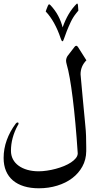

<svg xmlns="http://www.w3.org/2000/svg" viewBox="-20 -996 579 1060"><path d="M457 -663.1Q424.8 -630.4 424.8 -585.9Q424.8 -585 426.5 -566.4Q428.2 -547.9 430.7 -520Q433.1 -492.2 436.3 -459Q439.5 -425.8 442.4 -394.5Q445.3 -363.3 447.8 -337.9Q450.2 -312.5 451.2 -301.3Q454.1 -274.4 455.1 -245.1Q456.1 -215.8 456.1 -184.6V-161.1Q455.6 -114.7 434.8 -76.9Q414.1 -39.1 378.9 -12.5Q343.8 14.2 296.1 28.8Q248.5 43.5 194.3 43.5Q148.9 43.5 112.8 32.5Q76.7 21.5 51.5 0.2Q26.4 -21 13.2 -52.2Q0 -83.5 0 -124Q0 -174.3 17.3 -222.4Q34.7 -270.5 66.9 -313.5Q68.4 -315.9 71.3 -317.9Q74.2 -319.8 78.1 -319.8Q82.5 -319.8 82.5 -314.5Q82.5 -310.1 78.1 -303.2V-304.2Q40.5 -234.9 40.5 -163.6Q40.5 -137.7 51.5 -116.7Q62.5 -95.7 82.8 -81.1Q103 -66.4 131.3 -58.3Q159.7 -50.3 193.8 -50.3Q215.3 -50.3 239.7 -54Q264.2 -57.6 287.8 -64Q311.5 -70.3 333.5 -79.3Q355.5 -88.4 372.1 -99.4Q388.7 -110.4 398.7 -122.8Q408.7 -135.3 409.2 -148.9Q403.3 -238.3 396.2 -315.4Q389.2 -392.6 381.3 -455.1Q373.5 -517.6 365.2 -564.5Q356.9 -611.3 348.1 -641.1Q346.7 -647 345.7 -651.4Q344.7 -655.8 344.7 -660.2Q344.7 -673.3 352.5 -686.5L391.6 -737.3Q396 -743.2 400.9 -743.2Q406.2 -743.2 410.6 -736.3ZM401.9 -924.3Q383.8 -902.3 370.8 -875Q357.9 -847.7 348.6 -824Q339.4 -800.3 334 -784.2Q328.6 -768.1 325.7 -768.1Q322.3 -768.1 319.6 -772.7Q316.9 -777.3 314.5 -785.6Q299.8 -830.1 278.6 -868.4Q257.3 -906.7 232.4 -932.6Q233.4 -936 236.3 -944.1Q239.3 -952.1 244.6 -964.8Q245.1 -965.3 245.6 -966.1Q246.1 -966.8 246.6 -967.3H246.1Q248.5 -972.2 251 -972.2Q253.9 -972.2 258.3 -967.8Q284.2 -940.4 300.8 -909.4Q317.4 -878.4 325.7 -844.7Q340.3 -886.2 359.6 -918.7Q378.9 -951.2 403.8 -975.6Q404.3 -976.1 407.2 -976.1Q411.1 -976.1 412.6 -937.5Z"/></svg>

Font: XB Zar
Style: Regular
Weight: 400
Designer: Behnam
Foundry: Irmug
Version: Version 8.005 2009